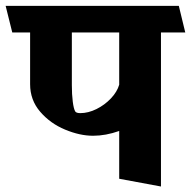

<svg xmlns="http://www.w3.org/2000/svg" viewBox="-45 -600 664 667"><path d="M278.3 -128.4Q232.4 -128.4 181.2 -149.7Q129.9 -170.9 94.7 -211.7Q59.6 -252.4 59.6 -307.6V-487.3H-2.4L-25.4 -579.6H576.2L598.6 -487.3H514.2V47.9L369.1 21V-145Q322.3 -128.4 278.3 -128.4ZM204.6 -304.2Q204.6 -271.5 207.8 -246.8Q210.9 -222.2 216.3 -212.9Q220.2 -207 233.9 -207Q261.7 -207 290.3 -221.2Q318.8 -235.4 340.3 -258.1Q361.8 -280.8 369.1 -305.7V-487.3H204.6Z"/></svg>

Font: Vesper Libre Heavy
Style: Regular
Weight: 900
Designer: Robert Keller & Kimya Gandhi
Foundry: Mota Italic
Version: Version 1.058